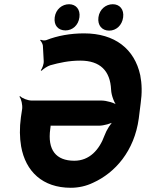

<svg xmlns="http://www.w3.org/2000/svg" viewBox="-20 -879 691 909"><path d="M360 -592C454 -592 502 -544 506 -454C507 -427 522 -389 535 -376L538 -379C524 -392 484 -403 460 -403H130C111 -403 84 -414 75 -424L72 -421C81 -411 87 -382 85 -364L79 -324C72 -273 73 -227 80 -186C101 -67 182 10 315 10C352 10 388 2 421 -14C525 -61 616 -164 637 -318L646 -390C653 -438 652 -482 644 -523C617 -647 524 -721 378 -721C314 -721 252 -710 199 -689C191 -686 179 -688 173 -691L170 -688C175 -684 182 -671 183 -663L187 -590C188 -576 180 -555 173 -546L177 -544C184 -552 205 -566 218 -570C261 -582 307 -592 360 -592ZM218 -269 219 -277C219 -280 221 -287 219 -289L215 -286C217 -284 223 -284 226 -284H449C471 -284 507 -294 524 -305L521 -309C505 -297 484 -263 475 -238C450 -169 403 -118 332 -118C245 -118 204 -169 218 -269ZM290 -735C323 -735 351 -759 356 -797C361 -834 340 -859 307 -859C274 -859 244 -835 239 -797C234 -758 256 -735 290 -735ZM497 -734C530 -734 558 -759 563 -797C568 -834 547 -859 514 -859C481 -859 451 -835 446 -797C441 -759 463 -734 497 -734Z"/></svg>

Font: Asimov
Style: EdgeNarIt
Weight: 500
Designer: Google
Version: Version 2.000980: 2014